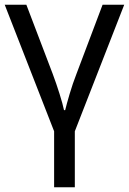

<svg xmlns="http://www.w3.org/2000/svg" viewBox="-20 -556 548 816"><path d="M298 240H210V2L0 -536H92L204 -242Q219 -202 233 -157.5Q247 -113 252 -88H257Q263 -113 276 -157Q289 -201 305 -242L416 -536H508L298 2Z"/></svg>

Font: Go Noto Current
Style: Regular
Weight: 400
Designer: Monotype Design Team
Foundry: Monotype Imaging Inc.
Version: Version 2.007; ttfautohint (v1.8) -l 8 -r 50 -G 200 -x 14 -D